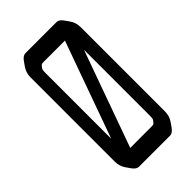

<svg xmlns="http://www.w3.org/2000/svg" viewBox="-211 -742 808 808"><g transform="rotate(-45 193.5 -338.0)"><path d="M110.4 -675.8H295.9Q310.5 -675.8 324.2 -656.2L337.9 -636.7Q352.5 -616.2 352.5 -587.9V-87.9Q352.5 -59.6 337.9 -39.1L324.2 -19.5Q310.5 0 295.9 0H110.4Q95.7 0 82 -19.5L68.4 -39.1Q53.7 -59.6 53.7 -87.9V-587.9Q53.7 -616.2 68.4 -636.7L82 -656.2Q95.7 -675.8 110.4 -675.8ZM294.9 -511.7 140.6 -82H265.6Q276.4 -82 279.3 -83.5Q282.2 -85 287.6 -91.8Q293 -98.6 293.9 -103Q294.9 -107.4 294.9 -122.1ZM265.6 -595.7H140.6Q129.9 -595.7 127 -594.2Q124 -592.8 118.7 -585.9Q113.3 -579.1 112.3 -574.7Q111.3 -570.3 111.3 -555.7V-166Z"/></g></svg>

Font: Vancouver Drive
Style: Regular
Weight: 400
Designer: Valery Zaveryaev
Foundry: Cyreal (www.cyreal.org)
Version: Version 1.06